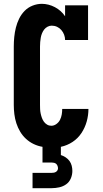

<svg xmlns="http://www.w3.org/2000/svg" viewBox="-20 -763 540 1003"><path d="M150 220V140H250Q256 140 261.5 139Q267 138 272 135Q277 132 280 127Q283 122 283 116Q283 110 280.5 103.5Q278 97 273.5 93Q269 89 262.5 87.5Q256 86 250 86H202V4Q178 0 156 -10.5Q134 -21 116 -37.5Q98 -54 85.5 -75Q73 -96 65.5 -119Q58 -142 55 -166.5Q52 -191 52 -215V-520Q52 -545 54.5 -570Q57 -595 63 -619Q69 -643 80 -665.5Q91 -688 108.5 -706Q126 -724 150 -733.5Q174 -743 199 -743Q216 -743 233.5 -738.5Q251 -734 267 -725.5Q283 -717 296.5 -705Q310 -693 320 -678V-735H440V-554H320Q320 -568 315 -581.5Q310 -595 300.5 -606Q291 -617 278 -623Q265 -629 250 -629Q239 -629 228.5 -623.5Q218 -618 211 -609Q204 -600 199.5 -589Q195 -578 193 -566.5Q191 -555 190 -543.5Q189 -532 189 -520V-215Q189 -204 189.5 -192.5Q190 -181 192.5 -169.5Q195 -158 199 -147Q203 -136 209.5 -127Q216 -118 226 -112Q236 -106 248 -106Q262 -106 274.5 -115Q287 -124 293.5 -137Q300 -150 302.5 -164.5Q305 -179 305 -194H442Q442 -161 433 -128.5Q424 -96 405.5 -68Q387 -40 359 -21.5Q331 -3 298 4V47Q311 51 323 59Q335 67 343 78Q351 89 354.5 102.5Q358 116 358 130Q358 150 350 169Q342 188 326 199.5Q310 211 290 215.5Q270 220 250 220Z"/></svg>

Font: Iosevka Curly Slab Heavy
Style: Regular
Weight: 900
Monospace: yes
Designer: Belleve Invis
Foundry: Belleve Invis
Version: Version 22.1.2; ttfautohint (v1.8.4)